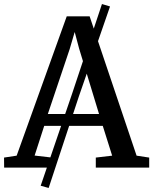

<svg xmlns="http://www.w3.org/2000/svg" viewBox="-27 -830 759 951"><path d="M174.5 90 330 -365.5 478 -810 518 -798 363.5 -352 214 101ZM55.5 -59 303.5 -749H417L649.5 -59L712 -49.5V0H447.5V-49.5L528.5 -59L482 -206.5H192L144.5 -59.5L230.5 -49.5V0H-6.5L-7 -49.5ZM463.5 -265.5 365 -589 343 -671.5 318 -586.5 210 -265.5Z"/></svg>

Font: Merriweather Light 18pt
Style: Regular
Weight: 400
Version: Version 2.100